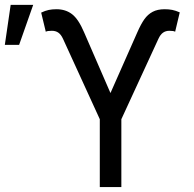

<svg xmlns="http://www.w3.org/2000/svg" viewBox="-41 -754 782 774"><path d="M361.3 -273.4 212.9 -597.7Q205.1 -614.7 194.3 -622.3Q183.6 -629.9 168 -629.9Q148.9 -629.9 143.6 -626L125 -703.1Q141.1 -710.9 155.3 -713.9Q169.4 -716.8 186.5 -716.8Q223.6 -716.8 249.5 -696.8Q275.4 -676.8 297.9 -624L404.3 -378.9L512.7 -624Q527.3 -657.2 541 -676.5Q554.7 -695.8 574.2 -706.3Q593.8 -716.8 623 -716.8Q639.6 -716.8 653.3 -714.1Q667 -711.4 683.6 -704.1L665 -626Q659.7 -629.9 641.6 -629.9Q627 -629.9 616.2 -622.3Q605.5 -614.7 597.7 -597.7L448.2 -273.4V0H361.3ZM2 -734.4H92.8L36.1 -573.2H-21.5Z"/></svg>

Font: Pretendard Std
Style: Regular
Weight: 400
Designer: Base glyphs from Inter by Rasmus Andersson; Hangeul glyphs from Noto Sans CJK(Source Han Sans) by Jang Soo-young and Kan
Foundry: Kil Hyung-jin
Version: Version 1.309